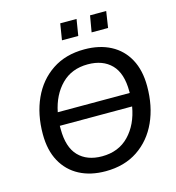

<svg xmlns="http://www.w3.org/2000/svg" viewBox="-129 -1007 1032 1126"><g transform="rotate(-15 387.5 -444.5)"><path d="M374 9Q283 9 215.5 -26.5Q148 -62 110.5 -130Q73 -198 73 -296Q73 -416 116 -510.5Q159 -605 240.5 -659.5Q322 -714 436 -714Q528 -714 595.5 -678.5Q663 -643 700 -575Q737 -507 737 -410Q737 -289 694 -194.5Q651 -100 569.5 -45.5Q488 9 374 9ZM433 -624Q335 -624 273 -561.5Q211 -499 191 -398H628Q628 -399 628 -408Q628 -518 576 -571Q524 -624 433 -624ZM376 -81Q477 -81 540 -146.5Q603 -212 621 -318H182Q182 -308 182 -298Q182 -188 233.5 -134.5Q285 -81 376 -81ZM504 -799 521 -898H619L604 -799ZM324 -799 340 -898H439L423 -799Z"/></g></svg>

Font: Nunito Sans SemiBold
Style: Italic
Weight: 600
Italic angle: -9°
Designer: Vernon Adams
Foundry: Vernon Adams
Version: Version 3.006; ttfautohint (v1.8.3)